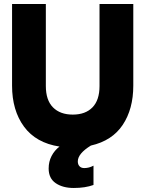

<svg xmlns="http://www.w3.org/2000/svg" viewBox="-20 -719 723 955"><path d="M643 -699V-293Q643 -177 590.5 -98Q538 -19 432 5Q367 45 367 84Q367 99 375.5 108Q384 117 399 117Q423 117 445 105V201Q404 216 347 216Q292 216 257 192Q222 168 222 119Q222 85 236.5 57Q251 29 276 10Q159 -8 99.5 -89Q40 -170 40 -293V-699H208V-291Q208 -221 243.5 -185Q279 -149 342 -149Q405 -149 440 -185Q475 -221 475 -291V-699Z"/></svg>

Font: Readiness
Style: Bold
Weight: 700
Designer: Katatrad Team
Foundry: CadsonDemak
Version: Version 1.00;January 16, 2020;FontCreator 12.0.0.2550 64-bit